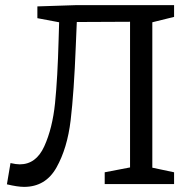

<svg xmlns="http://www.w3.org/2000/svg" viewBox="-20 -719 747 750"><path d="M660 -653 575 -632V-64L660 -46V0H389V-46L488 -65V-634L280 -633L276 -538Q269 -359 256 -249.5Q243 -140 200.5 -64.5Q158 11 74 11Q49 11 7 1L21 -82Q43 -77 57 -77Q121 -77 153 -147.5Q185 -218 195 -316Q205 -414 209 -565L211 -632L126 -648V-694L279 -699H660Z"/></svg>

Font: Bitter Pro
Style: Regular
Weight: 400
Designer: Sol Matas, and Bitter project Authors
Foundry: Sol Matas
Version: Version 1.010